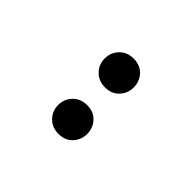

<svg xmlns="http://www.w3.org/2000/svg" viewBox="17 -962 566 566"><g transform="rotate(-45 300.0 -678.5)"><path d="M397 -618Q372 -618 354.5 -634.5Q337 -651 337 -678Q337 -705 354.5 -722Q372 -739 397 -739Q422 -739 439.5 -722Q457 -705 457 -678Q457 -651 439.5 -634.5Q422 -618 397 -618ZM203 -618Q178 -618 160.5 -634.5Q143 -651 143 -678Q143 -705 160.5 -722Q178 -739 203 -739Q228 -739 245.5 -722Q263 -705 263 -678Q263 -651 245.5 -634.5Q228 -618 203 -618Z"/></g></svg>

Font: MOST Montserrat SemiBold
Style: Regular
Weight: 600
Designer: Julieta Ulanovsky
Foundry: Julieta Ulanovsky
Version: Version 8.000;March 11, 2024;FontCreator 15.0.0.2926 64-bit